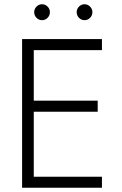

<svg xmlns="http://www.w3.org/2000/svg" viewBox="-20 -884 574 904"><path d="M341 -827Q341 -842 352 -853Q363 -864 378 -864Q393 -864 404 -853Q415 -842 415 -827Q415 -811 404 -800Q393 -789 378 -789Q363 -789 352 -800Q341 -811 341 -827ZM141 -827Q141 -842 152 -853Q163 -864 178 -864Q193 -864 204 -853Q215 -842 215 -827Q215 -811 204 -800Q193 -789 178 -789Q163 -789 152 -800Q141 -811 141 -827ZM84 -700H460V-648H139V-410H440V-358H139V-52H460V0H84Z"/></svg>

Font: Jost* Light
Style: Regular
Weight: 300
Version: Version 3.7